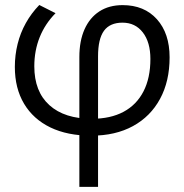

<svg xmlns="http://www.w3.org/2000/svg" viewBox="-20 -520 720 750"><path d="M290 210V-297.5Q290 -360 310.2 -405.5Q330.5 -451 368.2 -475.5Q406 -500 459 -500Q543.5 -500 593 -444.8Q642.5 -389.5 642.5 -296Q642.5 -202.5 605.2 -133.8Q568 -65 499.5 -27.5Q431 10 336.5 10Q243.5 10 176.8 -22.2Q110 -54.5 74 -114.8Q38 -175 38 -258.5Q38 -305 48.8 -348.2Q59.5 -391.5 81 -430Q102.5 -468.5 133.5 -500.5L197 -468.5Q156 -427 135 -374.5Q114 -322 114 -261Q114 -162.5 173 -109.2Q232 -56 339 -56Q411.5 -56 462.5 -83.2Q513.5 -110.5 540.5 -163Q567.5 -215.5 567.5 -289.5Q567.5 -355 538 -393.2Q508.5 -431.5 458.5 -431.5Q409.5 -431.5 386.2 -399.8Q363 -368 363 -300V210Z"/></svg>

Font: Geologica Roman ExtraLight
Style: Regular
Weight: 250
Designer: Sindre Bremnes, Frode Helland
Foundry: Monokrom Skriftforlag AS
Version: Version 1.010;gftools[0.9.28]